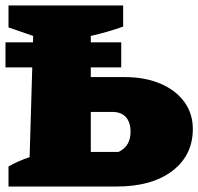

<svg xmlns="http://www.w3.org/2000/svg" viewBox="-23 -680 723 700"><path d="M8 0V-73Q45 -94 85 -107L98 -549L8 -580V-660H426V-583Q398 -573 368.5 -564.5Q339 -556 308 -549V-399H430Q506 -399 562 -375Q618 -351 649 -308.5Q680 -266 680 -210Q680 -114 605.5 -57Q531 0 402 0ZM308 -126H409Q432 -137 442.5 -155.5Q453 -174 453 -199Q453 -234 436 -253Q419 -272 386 -272H308ZM-3 -525.7H419V-434.3H-3Z"/></svg>

Font: Piazzolla Black
Style: Regular
Weight: 900
Designer: Juan Pablo del Peral
Foundry: Huerta Tipografica
Version: Version 1.330